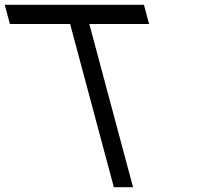

<svg xmlns="http://www.w3.org/2000/svg" viewBox="-167 -760 869 800"><path d="M183.7 -740H103.7H-107.3H-147.3L-125.8 -660H-85.8H125.2L296.6 -20L307.4 20H387.4L376.6 -20L205.2 -660H414.2H454.2L432.7 -740H392.7Z"/></svg>

Font: Nordica Advanced
Style: RegularLObl
Weight: 300
Version: Version 1.07